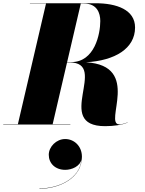

<svg xmlns="http://www.w3.org/2000/svg" viewBox="-55 -770 894 1187"><path d="M-35 -2V0H380V-2H270.5L359.5 -384H375C621 -384 272 10 595 10C651 10 699 2 735 -12L734 -13C715 -6 694 -1 683 -1C583 -1 824 -365 476.5 -385C655.5 -395 780 -470 780 -600C780 -710 666 -750 535 -750H130V-748H229.5L55.5 -2ZM465 -748C545 -748 565 -689 565 -640C565 -561 531 -386 385 -386H360L444.5 -748ZM246.5 187C246.5 239.5 286 280 348.5 280C387.5 280 440.5 259.5 449.5 213.5C440 334.5 308 395 188.5 395V397C312.5 397 451.5 331 451.5 199C451.5 133 403 89.5 348 89.5C293.5 89.5 246.5 137 246.5 187Z"/></svg>

Font: Bodoni* 96pt Fatface
Style: Italic
Weight: 900
Italic angle: -13°
Version: Version 2.3